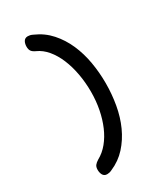

<svg xmlns="http://www.w3.org/2000/svg" viewBox="-249 -980 1097 1261"><g transform="rotate(-30 300.0 -350.0)"><path d="M137 117Q137 95 146.5 83Q156 71 174 60Q218 36 251.5 -5Q285 -46 308 -99.5Q331 -153 343.5 -216.5Q356 -280 356 -350Q356 -420 344 -486Q332 -552 309 -607Q286 -662 252.5 -702Q219 -742 176 -761Q154 -771 145.5 -783.5Q137 -796 137 -817Q137 -827 139 -836.5Q141 -846 145.5 -854.5Q150 -863 158 -868Q166 -873 178 -873Q186 -873 195 -871Q204 -869 216 -863Q285 -833 333 -779Q381 -725 411 -656.5Q441 -588 454.5 -509.5Q468 -431 468 -350Q468 -268 454 -188Q440 -108 409 -39.5Q378 29 330 82Q282 135 214 164Q204 169 195 171Q186 173 178 173Q166 173 158 168Q150 163 145.5 154.5Q141 146 139 136.5Q137 127 137 117Z"/></g></svg>

Font: Maple Mono SemiBold
Style: Regular
Weight: 600
Monospace: yes
Designer: subframe7536
Version: Version 7.000